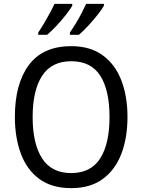

<svg xmlns="http://www.w3.org/2000/svg" viewBox="-20 -964 736 994"><path d="M640 -358Q640 -250 608 -167Q576 -84 511.5 -37Q447 10 349 10Q248 10 183.5 -37.5Q119 -85 88 -168.5Q57 -252 57 -359Q57 -530 129.5 -627.5Q202 -725 349 -725Q447 -725 511.5 -678Q576 -631 608 -548.5Q640 -466 640 -358ZM149 -358Q149 -220 198 -144Q247 -68 348 -68Q450 -68 498.5 -143.5Q547 -219 547 -358Q547 -497 499 -572Q451 -647 349 -647Q247 -647 198 -571.5Q149 -496 149 -358ZM518 -934Q507 -915 484.5 -886.5Q462 -858 436 -830Q410 -802 389 -784H342V-796Q356 -816 372.5 -843Q389 -870 403 -897Q417 -924 426 -944H518ZM354 -934Q343 -915 321 -887Q299 -859 273 -831Q247 -803 224 -784H178V-796Q192 -816 208 -843Q224 -870 238.5 -897Q253 -924 262 -944H354Z"/></svg>

Font: Noto Sans Hebrew SemiCondensed
Style: Regular
Weight: 400
Width: 4
Designer: Monotype Design Team
Foundry: Monotype Imaging Inc.
Version: Version 2.004; ttfautohint (v1.8.4.7-5d5b)